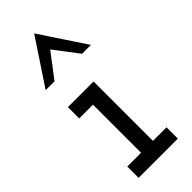

<svg xmlns="http://www.w3.org/2000/svg" viewBox="-221 -690 720 720"><g transform="rotate(-45 139.0 -330.0)"><path d="M243 0H35V-60H108V-315H35V-375H171V-60H243ZM68 -479H21Q51 -524 81 -569.5Q111 -615 141 -660Q171 -615 201 -569.5Q231 -524 261 -479H214Q196 -503 177.5 -527Q159 -551 141 -575Q123 -551 104.5 -527Q86 -503 68 -479Z"/></g></svg>

Font: Josefin Slab SemiBold
Style: Regular
Weight: 600
Designer: Santiago Orozco
Foundry: Typemade
Version: Version 2.000